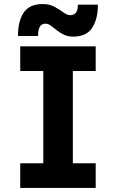

<svg xmlns="http://www.w3.org/2000/svg" viewBox="-20 -929 573 949"><path d="M80 0V-122H194V-578H80V-700H453V-578H340V-122H453V0ZM206 -812Q184 -812 176 -795.5Q168 -779 168 -751H69Q69 -827 98 -868Q127 -909 191 -909Q225 -909 249.5 -895.5Q274 -882 293 -868Q312 -854 327 -854Q345 -854 355 -866Q365 -878 365 -906H464Q464 -835 435.5 -791.5Q407 -748 342 -748Q316 -748 296 -757.5Q276 -767 260 -780Q244 -793 231 -802.5Q218 -812 206 -812Z"/></svg>

Font: Inclusive Sans
Style: Regular
Weight: 400
Designer: Olivia King
Foundry: Olivia King
Version: Version 2.004